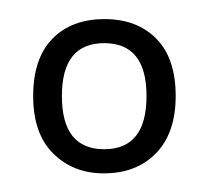

<svg xmlns="http://www.w3.org/2000/svg" viewBox="-20 -373 224 206"><path d="M168.5 -270Q168.5 -230.5 147.5 -208.7Q126.5 -187 91.3 -187Q58.6 -187 37.1 -208.3Q15.6 -229.5 15.6 -270Q15.6 -310.1 36.1 -331.3Q56.6 -352.5 92.3 -352.5Q127 -352.5 147.7 -331.5Q168.5 -310.5 168.5 -270ZM46.4 -270Q46.4 -212.9 91.8 -212.9Q137.2 -212.9 137.2 -270Q137.2 -326.7 91.8 -326.7Q46.4 -326.7 46.4 -270Z"/></svg>

Font: NotoSansOldHungarianUI
Style: Regular
Weight: 400
Designer: Monotype Design Team
Foundry: Monotype Imaging Inc.
Version: Version 1001.000; ttfautohint (v1.8.4.7-5d5b)